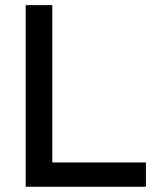

<svg xmlns="http://www.w3.org/2000/svg" viewBox="-20 -713 626 733"><path d="M78.1 0V-693.4H179.7V0ZM78.1 0V-92.8H537.1V0Z"/></svg>

Font: Cascadia Mono
Style: Regular
Weight: 400
Monospace: yes
Designer: Aaron Bell
Foundry: Saja Typeworks
Version: Version 2404.023